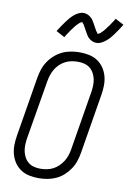

<svg xmlns="http://www.w3.org/2000/svg" viewBox="-104 -1031 735 1100"><g transform="rotate(10 263.5 -480.5)"><path d="M201 8Q173 8 146 2.5Q119 -3 97 -17.5Q75 -32 60 -54Q45 -76 38 -102Q31 -128 31.5 -156Q32 -184 37 -213L94 -558Q98 -582 106 -606.5Q114 -631 129 -653.5Q144 -676 164.5 -694Q185 -712 208.5 -723Q232 -734 257.5 -738.5Q283 -743 308 -743Q336 -743 363 -737.5Q390 -732 412 -717.5Q434 -703 449 -681Q464 -659 471 -633Q478 -607 477.5 -579Q477 -551 472 -522L415 -177Q411 -153 403 -128.5Q395 -104 380 -81.5Q365 -59 345 -41Q325 -23 301 -12Q277 -1 251.5 3.5Q226 8 201 8ZM201 -47Q219 -47 238 -50.5Q257 -54 274.5 -63Q292 -72 306 -85.5Q320 -99 330.5 -115.5Q341 -132 347 -150Q353 -168 356 -186L413 -531Q416 -551 416.5 -570Q417 -589 413 -607Q409 -625 400 -641Q391 -657 377 -668Q363 -679 345 -683.5Q327 -688 308 -688Q290 -688 271 -684.5Q252 -681 234.5 -672Q217 -663 203 -649.5Q189 -636 179 -619.5Q169 -603 163 -585Q157 -567 154 -549L96 -204Q93 -184 92.5 -165Q92 -146 96 -128Q100 -110 109 -94Q118 -78 132 -67Q146 -56 164 -51.5Q182 -47 201 -47ZM392 -813Q387 -813 382 -813.5Q377 -814 372.5 -816Q368 -818 363.5 -820Q359 -822 355 -825Q351 -828 347.5 -831Q344 -834 341 -837.5Q338 -841 335.5 -845Q333 -849 330.5 -853.5Q328 -858 325.5 -862Q323 -866 321 -870Q319 -874 316.5 -878Q314 -882 311.5 -887Q309 -892 306.5 -896.5Q304 -901 301.5 -904.5Q299 -908 295.5 -911.5Q292 -915 292 -917Q292 -916 287 -914Q282 -912 279 -909.5Q276 -907 272 -903Q268 -899 266 -897Q264 -895 262 -893Q260 -891 258 -888.5Q256 -886 253.5 -883Q251 -880 249 -877Q247 -874 244.5 -871Q242 -868 239.5 -864.5Q237 -861 234 -857Q231 -853 228.5 -849Q226 -845 223.5 -841Q221 -837 217.5 -832.5Q214 -828 211.5 -823Q209 -818 206 -813L156 -840Q167 -858 177.5 -873Q188 -888 197 -900.5Q206 -913 214.5 -923Q223 -933 235.5 -944Q248 -955 262.5 -962Q277 -969 292 -969Q297 -969 301.5 -968Q306 -967 311 -965.5Q316 -964 320 -961.5Q324 -959 328 -956.5Q332 -954 335.5 -950.5Q339 -947 342 -944Q345 -941 347.5 -936.5Q350 -932 352.5 -928Q355 -924 357.5 -920Q360 -916 362 -912Q364 -908 366.5 -903.5Q369 -899 371.5 -894.5Q374 -890 376.5 -885.5Q379 -881 381.5 -877.5Q384 -874 387.5 -870Q391 -866 391 -864Q391 -865 396 -867Q401 -869 404 -871.5Q407 -874 411 -878Q415 -882 417 -884Q419 -886 421.5 -888.5Q424 -891 425.5 -893.5Q427 -896 429.5 -898.5Q432 -901 434 -904Q436 -907 438.5 -910.5Q441 -914 444 -917.5Q447 -921 449.5 -924.5Q452 -928 454.5 -932Q457 -936 460 -940.5Q463 -945 466 -949.5Q469 -954 472 -958.5Q475 -963 477 -968L527 -942Q516 -923 505.5 -908Q495 -893 486 -880.5Q477 -868 469 -858.5Q461 -849 448 -838Q435 -827 421 -820Q407 -813 392 -813Z"/></g></svg>

Font: Iosevka Term Curly Light
Style: Italic
Weight: 300
Italic angle: -9°
Designer: Belleve Invis
Foundry: Belleve Invis
Version: Version 32.3.0